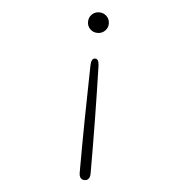

<svg xmlns="http://www.w3.org/2000/svg" viewBox="-50 -537 719 772"><g transform="rotate(5 309.5 -151.5)"><path d="M320 -489.5Q337.5 -489.5 349.8 -477.5Q362 -465.5 362 -447.5Q362 -430.5 349.8 -418.5Q337.5 -406.5 320 -406.5Q302 -406.5 290 -418.5Q278 -430.5 278 -447.5Q278 -465.5 290 -477.5Q302 -489.5 320 -489.5ZM319.5 -303Q334.5 -303 335.5 -274.5Q338.5 -166 340 -57.5Q341.5 51 341.5 159Q341.5 173 335.8 180.2Q330 187.5 319.5 187.5Q308.5 187.5 303 180.2Q297.5 173 297.5 159Q297.5 52 299 -57Q300.5 -166 303 -274.5Q304 -303 319.5 -303Z"/></g></svg>

Font: Sono ExtraLight Monospace ExtraLight
Style: Regular
Weight: 250
Version: Version 2.112